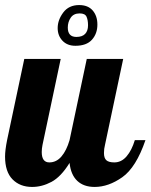

<svg xmlns="http://www.w3.org/2000/svg" viewBox="-28 -733 595 759"><path d="M200 -622Q200 -654 222 -683.5Q244 -713 285 -713Q320 -713 338.5 -691.5Q357 -670 357 -636Q357 -600 335.5 -576Q314 -552 270 -552Q238 -552 219 -572Q200 -592 200 -622ZM320 -633Q320 -654 314 -667Q308 -680 287 -680Q263 -680 251.5 -663Q240 -646 240 -624Q240 -587 274 -587Q297 -587 308.5 -599Q320 -611 320 -633ZM-8 -114Q-8 -139 0 -179L68 -500H212L140 -160Q137 -145 137 -132Q137 -91 167 -91Q195 -91 215 -114.5Q235 -138 247 -179L315 -500H459L387 -160Q383 -145 383 -128Q383 -108 392.5 -99.5Q402 -91 424 -91Q452 -91 472.5 -115Q493 -139 505 -179H547Q510 -71 455.5 -32.5Q401 6 346 6Q303 6 277.5 -18Q252 -42 247 -89Q213 -34 175.5 -14Q138 6 99 6Q51 6 21.5 -24Q-8 -54 -8 -114Z"/></svg>

Font: Lobster
Style: Regular
Weight: 400
Designer: Impallari Type
Foundry: Impallari Type
Version: Version 2.100